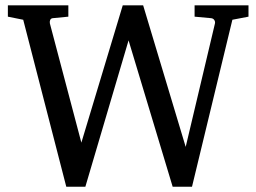

<svg xmlns="http://www.w3.org/2000/svg" viewBox="-20 -691 971 727"><path d="M859.9 -616.2 707 16.1H633.8L466.8 -538.1L303.2 16.1H231L67.9 -616.2L9.8 -627.9V-670.9H238.8V-627.9L179.2 -622.1Q172.4 -621.1 169.9 -615Q167.5 -608.9 168.9 -602.1L288.1 -150.9L444.8 -670.9H522L683.1 -134.8L793.9 -602.1Q795.4 -608.9 791.5 -615Q787.6 -621.1 779.8 -622.1L716.8 -627.9V-670.9H920.9V-627.9Z"/></svg>

Font: BabelStone Ogham Lithic
Style: Regular
Weight: 400
Designer: Andrew West
Foundry: BabelStone
Version: Version 1.02 March 14, 2022